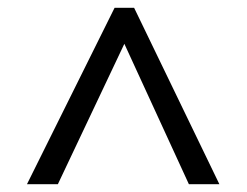

<svg xmlns="http://www.w3.org/2000/svg" viewBox="-20 -739 632 491"><path d="M273 -719H323L541 -268H463L298 -627L128 -268H49Z"/></svg>

Font: hexumalayalam05
Style: Book
Weight: 400
Designer: Jelle Bosma - Monotype Design Team
Foundry: Monotype Imaging Inc.
Version: Version 2.003